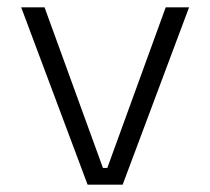

<svg xmlns="http://www.w3.org/2000/svg" viewBox="-20 -506 576 526"><path d="M220 0 38 -486H102L262 -46H274L434 -486H498L316 0Z"/></svg>

Font: Space 7353
Style: Regular
Weight: 400
Designer: Christine Claussen + Ruben Lyon  (Space 7353)
Version: Version 1.000;FEAKit 1.0